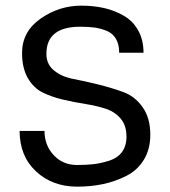

<svg xmlns="http://www.w3.org/2000/svg" viewBox="-20 -660 615 693"><path d="M522.5 -173.8Q522.5 -121.1 499 -83Q475.6 -44.9 435.5 -24.9Q395.5 -4.9 352.1 4.4Q308.6 13.7 258.8 13.7Q168.9 13.7 109.9 -41.5Q50.8 -96.7 50.8 -187.5H140.6Q140.6 -135.7 173.8 -100.1Q207 -64.5 257.8 -64.5Q292 -64.5 317.4 -67.4Q342.8 -70.3 373 -79.6Q403.3 -88.9 419.9 -110.8Q436.5 -132.8 436.5 -167Q436.5 -207 415.5 -231.9Q394.5 -256.8 361.3 -267.6Q328.1 -278.3 288.1 -284.7Q248 -291 208 -300.3Q168 -309.6 134.8 -325.7Q101.6 -341.8 80.6 -377.9Q59.6 -414.1 59.6 -468.8Q59.6 -545.9 126.5 -592.8Q193.4 -639.6 273.4 -639.6Q317.4 -639.6 356 -630.9Q394.5 -622.1 427.2 -603Q460 -584 479 -549.8Q498 -515.6 498 -469.7H410.2Q410.2 -500 398.4 -520Q386.7 -540 364.7 -548.8Q342.8 -557.6 321.3 -560.5Q299.8 -563.5 269.5 -563.5Q147.5 -563.5 147.5 -465.8Q147.5 -427.7 175.3 -405.3Q203.1 -382.8 244.6 -375Q286.1 -367.2 335 -355Q383.8 -342.8 425.3 -327.6Q466.8 -312.5 494.6 -273.4Q522.5 -234.4 522.5 -173.8Z"/></svg>

Font: Padauk
Style: Regular
Weight: 400
Designer: Debbi Hosken
Foundry: SIL
Version: Version 3.003; ttfautohint (v1.8.2) -l 8 -r 50 -G 200 -x 14 